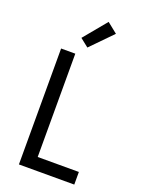

<svg xmlns="http://www.w3.org/2000/svg" viewBox="-178 -1063 857 1144"><g transform="rotate(20 250.0 -490.5)"><path d="M93 0V-735H183V-80H444V0ZM238 -794 185 -836 305 -981 370 -929Z"/></g></svg>

Font: Iosevka SS18 Medium
Style: Regular
Weight: 500
Monospace: yes
Designer: Belleve Invis
Foundry: Belleve Invis
Version: Version 25.1.1; ttfautohint (v1.8.4)